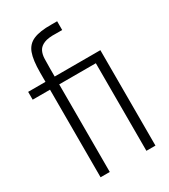

<svg xmlns="http://www.w3.org/2000/svg" viewBox="-220 -1002 970 1103"><g transform="rotate(-30 265.5 -450.5)"><path d="M112 -634H173V0H112ZM344 -901V-843H303Q252 -845 224.5 -833.5Q197 -822 186 -801Q175 -780 174 -750.5Q173 -721 173 -686V-494H112V-694Q112 -777 128.5 -821.5Q145 -866 187.5 -884Q230 -902 305 -901ZM476 -633V-581H-3V-633ZM416 0V-628H476V0Z"/></g></svg>

Font: Matangi
Style: Regular
Weight: 400
Designer: Prashant Pant
Foundry: The Graphic Ant
Version: Version 3.002